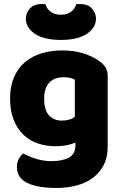

<svg xmlns="http://www.w3.org/2000/svg" viewBox="-20 -751 607 952"><path d="M289 -501Q346 -501 392.5 -486.5Q439 -472 471 -449Q491 -435 502.5 -418Q514 -401 514 -374V-24Q514 29 494 67.5Q474 106 439.5 131.5Q405 157 358.5 169Q312 181 259 181Q168 181 116 156.5Q64 132 64 77Q64 54 73.5 36.5Q83 19 95 10Q124 26 160.5 37Q197 48 236 48Q290 48 322 30Q354 12 354 -28V-44Q313 -26 254 -26Q209 -26 168.5 -39.5Q128 -53 97.5 -81.5Q67 -110 48.5 -155Q30 -200 30 -262Q30 -323 49.5 -368Q69 -413 103.5 -442.5Q138 -472 185.5 -486.5Q233 -501 289 -501ZM351 -356Q344 -360 330.5 -364Q317 -368 297 -368Q248 -368 223.5 -340.5Q199 -313 199 -262Q199 -204 223.5 -178.5Q248 -153 286 -153Q327 -153 351 -172ZM282 -553Q198 -553 153 -583.5Q108 -614 108 -659Q108 -685 127.5 -708Q147 -731 188 -731Q193 -731 197 -731Q201 -731 206 -730Q211 -708 231 -693Q251 -678 282 -678Q313 -678 332.5 -693Q352 -708 358 -730Q363 -731 367 -731Q371 -731 376 -731Q417 -731 436.5 -708Q456 -685 456 -659Q456 -614 411 -583.5Q366 -553 282 -553Z"/></svg>

Font: Baloo Tamma
Style: Regular
Weight: 400
Designer: Divya Kowshik and Ek Type
Foundry: Ek Type
Version: Version 1.443;PS 1.000;hotconv 16.6.51;makeotf.lib2.5.65220;